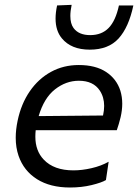

<svg xmlns="http://www.w3.org/2000/svg" viewBox="-20 -782 584 812"><path d="M276 11Q192.5 11 136.5 -24.2Q80.5 -59.5 58.5 -123Q46.5 -158 46.5 -199.5Q46.5 -233.5 54.5 -271.5Q69.5 -343 106 -396Q142.5 -449 195.5 -478Q248.5 -507 313 -507Q384 -507 428.5 -477.8Q473 -448.5 489 -398.5Q497 -372.5 497 -343.5Q497 -316 490 -286Q487 -272.5 482.5 -258Q478 -243.5 474 -231.5H131Q129.5 -217.5 129.5 -204Q129.5 -144 165 -107Q208 -61.5 290.5 -61.5Q327 -61.5 367.2 -70.8Q407.5 -80 439.5 -98L428 -20.5Q409.5 -9.5 367.2 0.8Q325 11 276 11ZM313.5 -440.5Q259 -440.5 212.5 -404Q166 -367.5 143.5 -291L415.5 -293.5L416 -295Q420.5 -315.5 420.5 -334Q420.5 -371 402 -399Q374.5 -440.5 313.5 -440.5ZM359.5 -572Q281 -572 241.5 -620Q215 -652 215 -703.5Q215 -729 221.5 -759L283 -761.5Q277.5 -735 277.5 -714.5Q277.5 -682 291 -663.5Q313 -633.5 361.5 -633.5Q410 -633.5 439.5 -663.8Q469 -694 483 -759H544Q524.5 -666.5 481.5 -619.2Q438.5 -572 359.5 -572Z"/></svg>

Font: Heraclito
Style: Italic
Weight: 400
Italic angle: -12°
Designer: Kostas Bartsokas (font) & Cristiano Sobral (main changes)
Foundry: Kostas Bartsokas (font) & Cristiano Sobral (main changes)
Version: Version 1.00;July 8, 2020;FontCreator 13.0.0.2655 64-bit